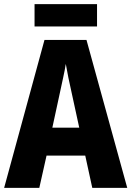

<svg xmlns="http://www.w3.org/2000/svg" viewBox="-20 -908 635 928"><path d="M426 0 392 -156H205L170 0H0L195 -715H398L595 0ZM326 -461Q318 -496 310.5 -532.5Q303 -569 298 -599Q294 -572 285 -531.5Q276 -491 270 -462L233 -291H363ZM449 -888V-780H147V-888Z"/></svg>

Font: Noto Sans Tamil Condensed ExtraBold
Style: Regular
Weight: 800
Width: 3
Designer: Jelle Bosma - Monotype Design Team
Foundry: Monotype Imaging Inc.
Version: Version 2.004; ttfautohint (v1.8.4.7-5d5b)